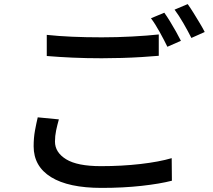

<svg xmlns="http://www.w3.org/2000/svg" viewBox="-20 -872 1040 936"><path d="M208 -702Q263 -696 331 -693Q399 -690 476 -690Q549 -690 624 -694Q699 -698 754 -704V-600Q720 -597 672.5 -594Q625 -591 574 -589.5Q523 -588 476 -588Q400 -588 334 -591Q268 -594 208 -599ZM267 -290Q259 -262 253.5 -235.5Q248 -209 248 -182Q248 -129 302.5 -95.5Q357 -62 472 -62Q574 -62 665 -72.5Q756 -83 817 -101L818 9Q760 24 670.5 34Q581 44 475 44Q314 44 229 -8.5Q144 -61 144 -159Q144 -200 150.5 -235.5Q157 -271 164 -300ZM781 -810Q794 -792 809 -767.5Q824 -743 838 -718Q852 -693 862 -673L796 -644Q781 -675 759 -715Q737 -755 716 -783ZM895 -852Q908 -834 923.5 -809Q939 -784 954 -759Q969 -734 978 -716L913 -687Q897 -719 874.5 -758Q852 -797 831 -825Z"/></svg>

Font: Source Han Sans Medium
Style: Regular
Weight: 500
Designer: Ryoko NISHIZUKA Ë•øÂ°öÊ∂ºÂ≠ê (kana, bopomofo & ideographs); Paul D. Hunt (Latin, Greek & Cyrillic); Sandoll Communicatio
Foundry: Adobe
Version: Version 2.004;hotconv 1.0.118;makeotfexe 2.5.65603